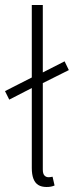

<svg xmlns="http://www.w3.org/2000/svg" viewBox="-22 -739 305 767"><path d="M15 -341 -2 -375 114 -434 140 -445 236 -494 253 -459 141 -403 116 -393ZM164 8Q144 8 131 0Q118 -8 111.5 -25Q105 -42 105 -68V-719H149V-62Q149 -45 155.5 -38Q162 -31 172 -31Q175 -31 178.5 -31.5Q182 -32 188 -33L196 2Q189 5 181.5 6.5Q174 8 164 8Z"/></svg>

Font: Source Sans 3 Light
Style: Regular
Weight: 300
Designer: Paul D. Hunt
Foundry: Adobe
Version: Version 3.052;hotconv 1.1.0;makeotfexe 2.6.0